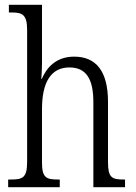

<svg xmlns="http://www.w3.org/2000/svg" viewBox="-20 -780 565 800"><path d="M14 0H229V-32H223C174 -32 155 -38 155 -102V-326C155 -438 193 -499 269 -499C342 -499 369 -447 369 -354V0H501V-32H495C446 -32 430 -40 430 -105V-356C430 -485 379 -544 289 -544C215 -544 175 -500 154 -451H152C153 -461 155 -490 155 -514V-760H17V-728H29C72 -728 93 -720 93 -656V-105C93 -39 74 -32 25 -32H14Z"/></svg>

Font: Noto Serif Sinhala Condensed Light
Style: Regular
Weight: 300
Width: 3
Designer: Jelle Bosma - Monotype Design Team
Foundry: Monotype Imaging Inc.
Version: Version 2.007